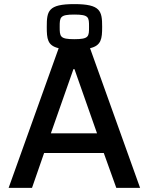

<svg xmlns="http://www.w3.org/2000/svg" viewBox="-20 -916 725 936"><path d="M663 0 419 -681C474 -694 478 -727 478 -785C478 -862 471 -896 342 -896C214 -896 208 -862 208 -785C208 -727 211 -694 266 -681L22 0H136L195 -170H486L547 0ZM342 -845C414 -845 414 -832 414 -785C414 -738 414 -725 342 -725C272 -725 271 -738 271 -785C271 -832 272 -845 342 -845ZM453 -266H228L338 -579H343Z"/></svg>

Font: Saira UNSAM Medium
Style: Regular
Weight: 500
Designer: Hector Gatti with collaboration of the Omnibus-Type team
Foundry: Omnibus-Type
Version: Version 0.072;PS 000.072;hotconv 1.0.88;makeotf.lib2.5.64775